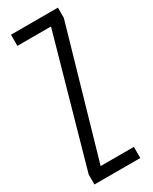

<svg xmlns="http://www.w3.org/2000/svg" viewBox="-207 -848 713 896"><g transform="rotate(-30 149.0 -400.0)"><path d="M16 0V-54L209 -740H28V-800H281V-745L84 -60H263V0Z"/></g></svg>

Font: Big Shoulders Display Thin
Style: Regular
Weight: 400
Version: Version 2.002